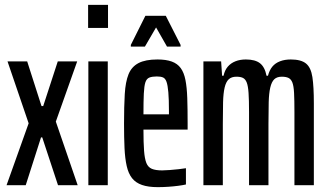

<svg xmlns="http://www.w3.org/2000/svg" viewBox="-20 -763 1349 791"><path d="M7 0 98 -255 11 -510H92L151 -326H158L218 -510H298L210 -262L300 0H219L154 -197H149L86 0Z M343 -648V-743H425V-648ZM344 0V-510H424V0Z M630 8Q591 8 565 -1Q539 -10 524 -29Q509 -48 502 -79Q495 -110 493 -153Q491 -196 491 -254Q491 -325 494 -375.5Q497 -426 509.5 -457Q522 -488 550.5 -503Q579 -518 629 -518Q664 -518 687.5 -509.5Q711 -501 724.5 -482.5Q738 -464 744 -433.5Q750 -403 751.5 -359Q753 -315 753 -255V-229H571Q571 -175 573.5 -142Q576 -109 583 -91.5Q590 -74 605.5 -67.5Q621 -61 648 -61Q660 -61 679 -62.5Q698 -64 716.5 -66Q735 -68 746 -70V-3Q733 0 714 2.5Q695 5 673 6.5Q651 8 630 8ZM676 -272V-305Q676 -354 673.5 -383Q671 -412 666 -426Q661 -440 651.5 -444Q642 -448 626 -448Q607 -448 595.5 -443.5Q584 -439 579 -424Q574 -409 572.5 -377.5Q571 -346 571 -292H696ZM519 -571V-578L579 -698H663L724 -578V-571H668L623 -650L577 -571Z M818 0V-510H891L895 -451H901Q906 -474 918.5 -488.5Q931 -503 950 -510.5Q969 -518 993 -518Q1031 -518 1051 -502.5Q1071 -487 1078 -451H1084Q1090 -474 1102 -488.5Q1114 -503 1133.5 -510.5Q1153 -518 1178 -518Q1220 -518 1240.5 -501.5Q1261 -485 1267 -445.5Q1273 -406 1273 -337V0H1193V-301Q1193 -351 1191.5 -380Q1190 -409 1184.5 -423Q1179 -437 1168.5 -442Q1158 -447 1141 -447Q1121 -447 1110 -436.5Q1099 -426 1093.5 -402.5Q1088 -379 1087 -342Q1086 -305 1086 -252V0H1006V-301Q1006 -351 1004 -380Q1002 -409 996.5 -423Q991 -437 981 -442Q971 -447 954 -447Q934 -447 922.5 -436.5Q911 -426 905.5 -402.5Q900 -379 899 -342Q898 -305 898 -252V0Z"/></svg>

Font: Saira UltraCondensed SemiBold
Style: Regular
Weight: 600
Width: 1
Designer: Hector Gatti with collaboration of the Omnibus-Type team
Foundry: Omnibus-Type
Version: Version 1.101